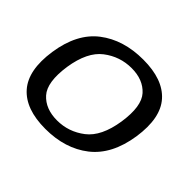

<svg xmlns="http://www.w3.org/2000/svg" viewBox="-139 -784 976 976"><g transform="rotate(45 349.0 -296.0)"><path d="M285 4.5Q427 4.5 521.5 -69.2Q616 -143 639.5 -297Q662 -449.5 596.2 -523.2Q530.5 -597 388.5 -597Q246 -597 151.2 -524.2Q56.5 -451.5 33.5 -297Q11 -145 76.8 -70.2Q142.5 4.5 285 4.5ZM296.5 -68Q213 -68 167.5 -118.8Q122 -169.5 140.5 -296.5Q160 -422.5 226.8 -473.5Q293.5 -524.5 377 -524.5Q460 -524.5 505.8 -474Q551.5 -423.5 532.5 -296.5Q513 -170.5 446.2 -119.2Q379.5 -68 296.5 -68Z"/></g></svg>

Font: Anybody SemiExpanded
Style: Italic
Weight: 400
Width: 6
Italic angle: -10°
Version: Version 1.113;gftools[0.9.25]